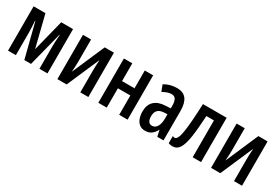

<svg xmlns="http://www.w3.org/2000/svg" viewBox="32 -1287 2917 2032"><g transform="rotate(30 1490.5 -271.0)"><path d="M543 -541.5V0H444.8V-273.9Q444.8 -300.8 446.8 -337.6Q448.7 -374.5 452.1 -417.5H448.2L341.8 0H260.3L154.3 -417.5H150.4Q152.8 -377.9 154.8 -340.3Q156.7 -302.7 156.7 -274.9V0H61V-541.5H205.6L301.3 -156.2L398.4 -541.5Z M763.2 -541.5V-277.3Q763.2 -244.1 761.7 -213.4Q760.3 -182.6 757.3 -143.6L929.7 -541.5H1042.5V0H944.3V-261.2Q944.3 -294.9 945.8 -328.9Q947.3 -362.8 949.7 -397.9L776.9 0H664.1V-541.5Z M1267.1 -541.5V-324.2H1419.4V-541.5H1522V0H1419.4V-236.3H1267.1V0H1164.6V-541.5Z M1810.5 -551.8Q1887.7 -551.8 1924.3 -503.4Q1960.9 -455.1 1960.9 -361.8V0H1884.8L1868.7 -74.7H1866.2Q1844.2 -33.2 1814.2 -11.7Q1784.2 9.8 1738.3 9.8Q1694.8 9.8 1667.5 -13.4Q1640.1 -36.6 1627.4 -74Q1614.7 -111.3 1614.7 -154.3Q1614.7 -236.8 1661.4 -280.8Q1708 -324.7 1793.9 -328.6L1858.4 -332V-361.3Q1858.4 -416 1842.5 -441.9Q1826.7 -467.8 1791.5 -467.8Q1745.1 -467.8 1685.1 -432.6L1655.3 -509.3Q1723.1 -551.8 1810.5 -551.8ZM1858.9 -260.7 1815.9 -258.3Q1718.8 -252.4 1718.8 -158.2Q1718.8 -72.8 1777.3 -72.8Q1814.5 -72.8 1836.7 -109.1Q1858.9 -145.5 1858.9 -208.5Z M2419.9 0H2317.4V-450.2H2225.1Q2216.3 -289.6 2201.2 -188.5Q2186 -87.4 2156 -40Q2126 7.3 2072.3 7.3Q2046.9 7.3 2023.4 -2V-89.4Q2032.7 -83 2048.3 -83Q2085.9 -83 2103.8 -195.3Q2121.6 -307.6 2130.4 -541.5H2419.9Z M2641.1 -541.5V-277.3Q2641.1 -244.1 2639.6 -213.4Q2638.2 -182.6 2635.3 -143.6L2807.6 -541.5H2920.4V0H2822.3V-261.2Q2822.3 -294.9 2823.7 -328.9Q2825.2 -362.8 2827.6 -397.9L2654.8 0H2542V-541.5Z"/></g></svg>

Font: Open Sans Condensed SemiBold
Style: Regular
Weight: 600
Width: 3
Designer: Monotype Design Team
Foundry: Monotype Imaging Inc.
Version: Version 3.000; ttfautohint (v1.8.4)